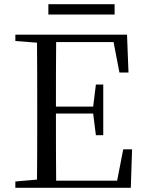

<svg xmlns="http://www.w3.org/2000/svg" viewBox="-20 -893 692 913"><path d="M210 -824H525V-873H210ZM548 -548H591L584 -728H53V-698L156 -690C157 -591 157 -491 157 -391V-337C157 -236 157 -137 156 -39L53 -30V0H602L608 -183H566L537 -34H247C246 -133 246 -235 246 -353H423L436 -250H471V-491H436L423 -386H246C246 -495 246 -596 247 -693H520Z"/></svg>

Font: Noto Serif CJK KR
Style: Regular
Weight: 400
Designer: Ryoko NISHIZUKA 西塚涼子 (kana & ideographs); Frank Grießhammer (Latin, Greek & Cyrillic); Wenlong ZHANG 张文龙 (bopomofo); San
Foundry: Adobe
Version: Version 2.001;hotconv 1.1.0;makeotfexe 2.6.0